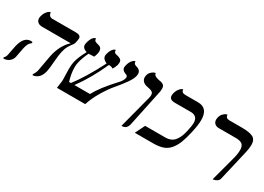

<svg xmlns="http://www.w3.org/2000/svg" viewBox="-34 -1136 2374 1724"><g transform="rotate(30 1152.5 -273.5)"><path d="M404.8 -295.9Q397 -262.7 391.6 -190.4Q386.2 -118.2 378.9 -85Q359.9 1 287.1 12.2L280.8 2Q297.9 -18.1 306.2 -48.8Q310.1 -66.9 321.5 -133.5Q333 -200.2 337.9 -223.1Q364.7 -341.3 438 -408.2H143.1Q112.3 -408.2 95.7 -422.6Q79.1 -437 79.1 -460.9Q79.1 -473.1 81.1 -479Q88.9 -512.2 104.5 -532Q120.1 -551.8 131.8 -556.2L144 -560.1Q144 -542 154.5 -529.1Q165 -516.1 183.1 -516.1H429.2Q481 -516.1 481 -481.9Q481 -471.2 478 -458L473.1 -434.1Q469.2 -418.9 457 -405Q444.8 -391.1 429.7 -365Q414.6 -338.9 404.8 -295.9ZM92.8 -159.2Q89.8 -150.4 83 -109.1Q76.2 -67.9 73.2 -58.1Q66.4 -28.3 43.2 -8.5Q20 11.2 -16.1 13.2L-21 2Q-2.9 -12.2 2 -41Q3.9 -50.8 11.5 -90.3Q19 -129.9 21 -138.2Q46.9 -248 120.1 -248Q131.3 -248 136.2 -244.1L132.8 -231Q105 -216.3 92.8 -159.2Z M1097.7 -452.1Q1089.8 -416 1053.7 -365.5Q1017.6 -314.9 977.1 -268.1Q936.5 -221.2 892.1 -147.7Q847.7 -74.2 823.7 0H530.8Q531.7 -15.1 536.6 -43.5Q541.5 -71.8 541.5 -84Q541.5 -93.8 540 -137.9Q538.6 -182.1 538.6 -200.2Q538.6 -246.1 545.4 -275.9Q560.5 -336.9 601.6 -410.2Q553.7 -425.3 553.7 -460.9Q553.7 -464.8 555.7 -477.1Q560.5 -499 567.6 -514.9Q574.7 -530.8 580.6 -538.8Q586.4 -546.9 593 -552Q599.6 -557.1 603.5 -558.1Q607.4 -559.1 610.4 -559.1H612.3Q613.3 -541 622.3 -533.9Q631.3 -526.9 661.6 -520Q696.8 -511.2 696.8 -472.2Q696.8 -459 692.4 -443.8Q685.5 -418 679.7 -409.2Q664.6 -409.2 647.9 -408.2Q631.3 -407.2 623.5 -407.2Q593.8 -344.2 581.5 -292Q575.7 -266.6 575.7 -237.8Q575.7 -176.8 598.6 -100.1H617.7Q705.6 -212.9 807.6 -412.1Q760.7 -432.1 760.7 -467.8Q760.7 -472.7 762.7 -482.9Q770.5 -515.1 784.4 -534.2Q798.3 -553.2 808.6 -556.2L818.4 -559.1Q818.4 -550.3 820.1 -543.7Q821.8 -537.1 826.7 -533Q831.5 -528.8 834 -527.8Q836.4 -526.9 844.5 -524.9Q852.5 -522.9 853.5 -522.9Q889.2 -514.2 898.4 -499.5Q904.8 -489.7 904.3 -475.1Q904.3 -466.3 901.4 -452.1Q891.6 -419.9 876.5 -398.9Q861.3 -411.1 832.5 -411.1Q753.4 -234.4 654.3 -100.1H815.4Q863.3 -190.9 982.4 -318.8Q1017.6 -356 1022.5 -381.8Q1024.4 -387.7 1024.4 -392.1Q1024.4 -411.1 998.5 -418Q961.4 -432.1 961.4 -461.9Q961.4 -465.8 963.4 -476.1Q971.2 -512.2 986.3 -532.7Q1001.5 -553.2 1012.7 -556.2L1023.4 -559.1V-554.2Q1023.4 -549.3 1024.4 -545.7Q1025.4 -542 1027.3 -539.1Q1029.3 -536.1 1031 -534.2Q1032.7 -532.2 1036.6 -530Q1040.5 -527.8 1042 -527.3Q1043.5 -526.9 1048.6 -524.9Q1053.7 -522.9 1054.7 -522.9L1061.5 -520.5Q1068.4 -518.1 1071.5 -516.6Q1074.7 -515.1 1081.1 -510.5Q1087.4 -505.9 1090.6 -501.5Q1093.8 -497.1 1096.7 -489Q1099.6 -481 1099.6 -472.2Q1099.6 -459 1097.7 -452.1Z M1203.1 5.9 1292.5 -335.9Q1296.4 -352.1 1296.4 -365.2Q1296.4 -388.2 1281.2 -397.7Q1266.1 -407.2 1232.4 -413.1Q1200.2 -418 1182.9 -435.5Q1165.5 -453.1 1165.5 -478Q1165.5 -487.8 1167.5 -494.1Q1172.4 -519 1189 -534.9Q1205.6 -550.8 1219.2 -555.2L1233.4 -559.1V-556.2Q1233.4 -530.3 1285.2 -519Q1304.2 -516.1 1313.7 -513.7Q1323.2 -511.2 1333.7 -505.1Q1344.2 -499 1348.4 -488.5Q1352.5 -478 1352.5 -460.9Q1352.5 -437 1344.2 -405.8L1269.5 -50.8Q1257.3 6.3 1206.5 5.9Z M1737.8 -248Q1752 -309.1 1752 -340.8Q1752 -412.6 1680.2 -413.1H1515.1Q1457 -413.1 1457 -456.1Q1457 -460.9 1459 -475.1Q1466.8 -507.3 1481.9 -527.1Q1497.1 -546.9 1508.3 -550.8L1520 -555.2Q1520 -521 1562 -521H1692.9Q1797.9 -521 1797.9 -396Q1797.9 -348.1 1779.8 -265.1Q1762.7 -190.9 1745.8 -146Q1729 -101.1 1700.4 -65.4Q1671.9 -29.8 1630.4 -14.9Q1588.9 0 1526.9 0H1337.9L1387.2 -100.1H1597.2Q1654.3 -100.1 1687.5 -136.5Q1720.7 -172.9 1737.8 -248Z M2151.9 12.2 2217.8 -233.9Q2234.9 -293.9 2234.9 -335.9Q2234.9 -377.9 2214.4 -395.5Q2193.8 -413.1 2147 -413.1H1971.7Q1942.9 -413.1 1927 -428.5Q1911.1 -443.8 1911.1 -469.2Q1911.1 -480.5 1913.1 -486.8Q1918.9 -514.6 1935.5 -532.2Q1952.1 -549.8 1964.8 -553.7L1978 -557.1Q1978 -521 2018.1 -521H2144Q2230 -521 2264.9 -501.5Q2299.8 -481.9 2299.8 -428.2Q2299.8 -393.6 2288.1 -344.2L2215.8 -33.2Q2211.9 -14.2 2195.8 -3.2Q2179.7 7.8 2166 9.8Z"/></g></svg>

Font: Linux Libertine
Style: Italic
Weight: 400
Italic angle: -12°
Designer: Philipp H. Poll
Foundry: Philipp H. Poll
Version: Version 5.1.6 ; ttfautohint (v0.9)